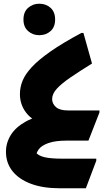

<svg xmlns="http://www.w3.org/2000/svg" viewBox="-20 -755 587 1031"><path d="M12 60Q12 12 38 -30Q64 -72 118 -102Q172 -132 253 -145L201 -96Q150 -110 118.5 -152.5Q87 -195 87 -250Q87 -286 101 -321Q115 -356 150.5 -394.5Q186 -433 251 -478.5Q316 -524 417 -578H428L474 -414Q405 -371 357.5 -338.5Q310 -306 285 -278.5Q260 -251 260 -223Q260 -198 280.5 -180Q301 -162 344 -162H514V-151L455 0H341Q276 0 239 13.5Q202 27 187.5 47.5Q173 68 173 89L171 62Q185 81 218.5 89Q252 97 313 97H497V108L441 256H301Q211 256 146.5 232Q82 208 47 164Q12 120 12 60ZM191 -566Q156 -566 131 -588Q106 -610 106 -650Q106 -691 131 -713Q156 -735 191 -735Q227 -735 251.5 -713Q276 -691 276 -650Q276 -610 251.5 -588Q227 -566 191 -566Z"/></svg>

Font: Kufam ExtraBold
Style: Regular
Weight: 800
Designer: Wael Morcos, Artur Schmal
Foundry: Original Type
Version: Version 1.300; ttfautohint (v1.8.3)